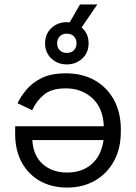

<svg xmlns="http://www.w3.org/2000/svg" viewBox="-20 -834 615 868"><path d="M526.2 -250.2V-238.2Q526.2 -162.5 495.2 -105.8Q464.2 -49 409.4 -17.5Q354.5 14 283.5 14Q214.2 14 161.4 -15.5Q108.5 -45 78.5 -99.5Q48.5 -154 48.5 -228.5V-263.2H449.2Q446.5 -344.2 398.1 -389.4Q349.8 -434.5 276.8 -434.5Q212.5 -434.5 178.1 -405.5Q143.8 -376.5 125.5 -335.8L59.2 -367.2Q74 -398.5 100.5 -429.8Q127 -461 169.5 -481.8Q212 -502.5 277.8 -502.5Q352.5 -502.5 408.2 -471Q464 -439.5 495.1 -382.4Q526.2 -325.2 526.2 -250.2ZM126.2 -200.8Q130.2 -130.8 173.1 -92.4Q216 -54 283.8 -54Q351.2 -54 394.8 -92.4Q438.2 -130.8 448.2 -200.8ZM275.8 -699.2 341.5 -813.8H420L341.5 -699.2ZM183.8 -638.2Q183.8 -680.5 212.3 -707.1Q240.9 -733.8 281.7 -733.8Q323.5 -733.8 352 -707.2Q380.5 -680.8 380.5 -638.2Q380.5 -595.2 351.6 -569Q322.8 -542.8 281.8 -542.8Q240.9 -542.8 212.3 -569.4Q183.8 -596 183.8 -638.2ZM326 -638.2Q326 -657.2 314.3 -669.5Q302.6 -681.8 281.8 -681.8Q262 -681.8 250.1 -669.5Q238.2 -657.3 238.2 -638.3Q238.2 -619.2 250.1 -607Q262 -594.8 281.8 -594.8Q302.6 -594.8 314.3 -607Q326 -619.2 326 -638.2Z"/></svg>

Font: Space 7353
Style: Regular
Weight: 400
Designer: Christine Claussen + Ruben Lyon  (Space 7353)
Version: Version 1.000;FEAKit 1.0